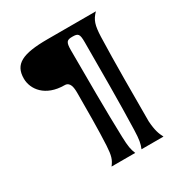

<svg xmlns="http://www.w3.org/2000/svg" viewBox="-173 -878 959 1008"><g transform="rotate(-30 306.5 -373.5)"><path d="M356.9 0C345.2 -28.3 341.3 -48.8 339.4 -107.9C334.5 -253.4 334 -489.7 334 -635.7C334 -686.5 343.3 -693.4 376 -693.4C411.1 -693.4 418 -686.5 418 -635.7C418 -489.7 417.5 -253.4 412.6 -107.9C410.6 -48.8 406.7 -28.3 395 0H528.3C514.6 -25.9 504.9 -51.3 501 -108.4C501 -251 501 -470.7 505.9 -618.7C508.8 -685.5 516.6 -713.4 549.8 -747.1H257.3C104 -747.1 45.4 -717.3 45.4 -629.9C45.4 -565.4 97.2 -493.2 213.9 -493.2C245.6 -493.2 251 -460 251 -424.8C251 -341.8 250.5 -190.4 245.6 -107.9C242.2 -48.8 235.4 -28.3 213.4 0Z"/></g></svg>

Font: Amarante
Style: Regular
Weight: 400
Designer: Karolina Lach
Foundry: Sorkin Type Co.
Version: Version 1.001